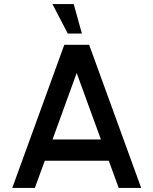

<svg xmlns="http://www.w3.org/2000/svg" viewBox="-20 -919 750 939"><path d="M294.5 -700H416L670.5 0H560.5L512 -133H199L150.5 0H40ZM237 -237H473.5L355 -562ZM236.5 -899H340.5L380.5 -755H311.5Z"/></svg>

Font: Urbanist SemiBold
Style: Regular
Weight: 600
Designer: Corey Hu
Foundry: Corey Hu
Version: Version 1.321; ttfautohint (v1.8.4.7-5d5b)